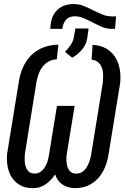

<svg xmlns="http://www.w3.org/2000/svg" viewBox="-20 -936 627 966"><path d="M445.8 -710.4Q485.8 -708 514.2 -691.7Q542.5 -675.3 559.3 -648.9Q576.2 -622.6 582.3 -588.9Q588.4 -555.2 584.5 -518.1L526.9 -164.1Q522 -128.4 509 -96.4Q496.1 -64.5 474.6 -40.3Q453.1 -16.1 422.9 -2.4Q392.6 11.2 353.5 10.3Q318.8 9.3 293.5 -8.1Q268.1 -25.4 257.3 -58.6Q236.8 -27.8 209 -8.3Q181.2 11.2 142.6 10.7Q106 10.3 80.1 -4.9Q54.2 -20 38.8 -44.4Q23.4 -68.8 18.1 -99.9Q12.7 -130.9 16.1 -164.1L73.7 -518.1Q79.6 -560.5 95 -595.7Q110.4 -630.9 135.3 -656.2Q160.2 -681.6 194.8 -696Q229.5 -710.4 273.9 -711.4L265.6 -637.7Q240.7 -636.2 222.9 -625.7Q205.1 -615.2 192.9 -598.6Q180.7 -582 173.3 -561Q166 -540 162.6 -518.1L105.5 -163.6Q104 -150.4 104 -133.3Q104 -116.2 108.4 -100.8Q112.8 -85.4 122.6 -74.5Q132.3 -63.5 150.9 -63Q169.4 -62 182.6 -70.8Q195.8 -79.6 204.8 -93.3Q213.9 -106.9 218.8 -123.3Q223.6 -139.6 226.1 -154.8L266.6 -403.3H355.5L314.9 -154.8Q313.5 -141.6 314.2 -125.7Q314.9 -109.9 319.6 -95.9Q324.2 -82 334.2 -72.5Q344.2 -63 361.8 -62.5Q381.3 -62 395 -72Q408.7 -82 417.7 -97.2Q426.8 -112.3 431.9 -130.1Q437 -147.9 439.5 -163.6L497.1 -519Q499 -537.6 499 -557.1Q499 -576.7 493.4 -593.3Q487.8 -609.9 475.6 -621.6Q463.4 -633.3 440.9 -635.7ZM564 -853.5 558.6 -790.5 539.6 -791Q514.2 -791.5 491.2 -801.5Q468.3 -811.5 446.3 -823Q424.3 -834.5 402.1 -844.2Q379.9 -854 356 -854Q329.6 -854 314.7 -839.1Q299.8 -824.2 294.9 -799.3L293.5 -790.5L232.9 -791L234.4 -808.6Q239.3 -860.4 270.8 -888.4Q302.2 -916.5 354.5 -915.5Q379.9 -915 402.6 -905.5Q425.3 -896 447.8 -884.8Q470.2 -873.5 493.2 -863.8Q516.1 -854 542.5 -853.5ZM307.1 -674.8Q321.8 -690.4 334 -707.5Q346.2 -724.6 351.1 -746.1L359.4 -793L425.8 -792.5L418.9 -743.2Q413.6 -710.9 392.3 -686Q371.1 -661.1 343.3 -645.5Z"/></svg>

Font: Roboto Mono
Style: Italic
Weight: 400
Designer: Google
Version: Version 2.000985; 2015; ttfautohint (v1.3)